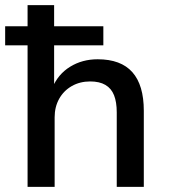

<svg xmlns="http://www.w3.org/2000/svg" viewBox="-20 -725 659 745"><path d="M87 0V-549H0V-623H87V-705H190V-623H381V-549H190V-384H183Q205 -437 252 -466Q299 -495 359 -495Q449 -495 493.5 -445Q538 -395 538 -295V0H433V-289Q433 -329 422.5 -355.5Q412 -382 389 -395.5Q366 -409 330 -409Q290 -409 258.5 -391Q227 -373 209.5 -341.5Q192 -310 192 -270V0Z"/></svg>

Font: NunitoSans_10ptSemiBold
Style: Regular
Weight: 600
Designer: Vernon Adams
Foundry: Vernon Adams
Version: Version 3.101;gftools[0.9.27]